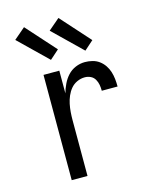

<svg xmlns="http://www.w3.org/2000/svg" viewBox="-115 -840 730 916"><g transform="rotate(-15 250.0 -382.0)"><path d="M124 0V-520H202V-408Q208 -430 218.5 -452Q229 -474 245 -491.5Q261 -509 283.5 -518.5Q306 -528 330 -528Q348 -528 366.5 -523.5Q385 -519 400 -508Q415 -497 425.5 -481.5Q436 -466 441.5 -448.5Q447 -431 449 -412.5Q451 -394 451 -375H373Q373 -390 370.5 -404.5Q368 -419 360.5 -432Q353 -445 339.5 -451.5Q326 -458 311 -458Q291 -458 272.5 -449.5Q254 -441 241.5 -426Q229 -411 221 -392.5Q213 -374 209 -354.5Q205 -335 203.5 -315Q202 -295 202 -276V0ZM347 -580 207 -716 263 -764 392 -620ZM177 -580 37 -716 93 -764 222 -620Z"/></g></svg>

Font: Iosevka Custom
Style: Regular
Weight: 400
Monospace: yes
Designer: Belleve Invis
Foundry: Belleve Invis
Version: Version 32.5.0; ttfautohint (v1.8.4)